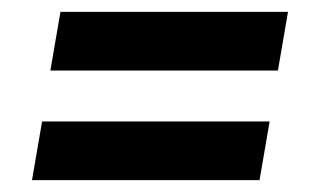

<svg xmlns="http://www.w3.org/2000/svg" viewBox="-20 -502 540 324"><path d="M449 -383H65L82 -482H466ZM34 -198 51 -297H435L418 -198Z"/></svg>

Font: Iosevka Curly Extrabold
Style: Italic
Weight: 800
Italic angle: -9°
Monospace: yes
Designer: Belleve Invis
Foundry: Belleve Invis
Version: Version 22.1.2; ttfautohint (v1.8.4)